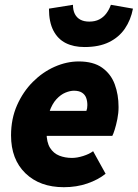

<svg xmlns="http://www.w3.org/2000/svg" viewBox="-20 -768 574 800"><path d="M246 12Q146 12 86 -46Q26 -104 26 -204Q26 -273 51 -329.5Q76 -386 117 -427Q158 -468 208 -490Q258 -512 308 -512Q369 -512 405.5 -486Q442 -460 458 -417Q474 -374 474 -322Q474 -297 469 -272Q464 -247 458 -228Q452 -209 448 -202H146L158 -306H340Q342 -311 343 -317Q344 -323 344 -330Q344 -347 339 -360.5Q334 -374 321.5 -382Q309 -390 288 -390Q272 -390 252.5 -382Q233 -374 215 -354.5Q197 -335 185.5 -301.5Q174 -268 174 -216Q174 -175 188.5 -152Q203 -129 227 -119.5Q251 -110 280 -110Q301 -110 326.5 -118Q352 -126 368 -138L420 -44Q389 -19 344 -3.5Q299 12 246 12ZM332 -572Q287 -572 254 -588.5Q221 -605 202.5 -640.5Q184 -676 184 -732L284 -748Q284 -725 292 -709.5Q300 -694 315 -686Q330 -678 352 -678Q376 -678 393.5 -687Q411 -696 423 -712Q435 -728 442 -748L534 -732Q525 -685 500.5 -649Q476 -613 434.5 -592.5Q393 -572 332 -572Z"/></svg>

Font: Source Sans 3 ExtraLight Black
Style: Italic
Weight: 900
Italic angle: -11°
Version: Version 3.052;hotconv 1.1.0;makeotfexe 2.6.0